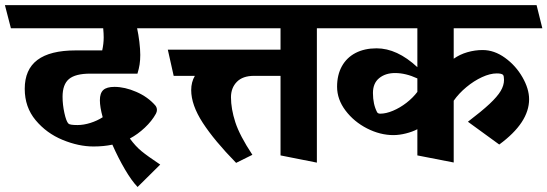

<svg xmlns="http://www.w3.org/2000/svg" viewBox="-45 -600 2184 766"><path d="M594.2 56.6 503.9 146Q480 121.1 453.4 75.7Q426.8 30.3 403.3 -22.9Q368.7 -15.6 328.1 -15.6Q268.6 -15.6 204.6 -42Q140.6 -68.4 97.2 -120.4Q53.7 -172.4 53.7 -245.6Q53.7 -322.8 104.2 -360.8Q154.8 -398.9 257.3 -398.9H362.8Q368.7 -425.8 368.7 -451.2Q368.7 -465.8 366.7 -487.3H-1.5L-25.4 -579.6H618.7L641.1 -487.3H502Q507.3 -462.9 511 -433.1Q514.6 -403.3 514.6 -380.9Q514.6 -360.4 512 -343Q509.3 -325.7 503.4 -306.2H314.9Q255.9 -306.2 230.2 -284.7Q204.6 -263.2 204.6 -213.9Q204.6 -182.6 211.9 -149.2Q219.2 -115.7 228 -106.9Q233.4 -101.1 264.2 -101.1Q288.6 -101.1 315.7 -109.6Q342.8 -118.2 364.7 -132.3Q353.5 -172.9 353.5 -200.2Q353.5 -228.5 367.2 -241Q380.9 -253.4 411.6 -253.4Q453.1 -253.4 499 -233.4Q544.9 -213.4 574.7 -179.2Q581.1 -171.4 581.1 -161.1Q581.1 -154.3 577.1 -146.5Q561 -117.2 532.7 -90.6Q504.4 -64 473.1 -47.4Q495.6 -16.6 519.3 2.9Q543 22.5 594.2 56.6Z M1303.7 -487.3H1219.2V48.8L1074.2 20V-297.4H968.3Q923.3 -297.4 899.9 -273.4Q876.5 -249.5 876.5 -211.9Q876.5 -166 893.8 -112.5Q911.1 -59.1 961.9 17.6L897 49.8Q810.1 -39.1 763.9 -110.1Q717.8 -181.2 717.8 -240.7Q717.8 -272.5 732.4 -297.4H647.9L624.5 -401.9H1074.2V-487.3H614.3L590.3 -579.6H1280.8Z M2065.9 -204.1Q2065.9 -110.8 1946.8 -23.4L1821.8 -114.3Q1877.4 -156.7 1908.2 -185.5Q1939 -214.4 1952.4 -236.8Q1965.8 -259.3 1965.8 -281.2Q1965.8 -296.9 1961.9 -301.3Q1956.5 -307.1 1937 -307.1Q1910.2 -307.1 1877.9 -292.2Q1845.7 -277.3 1815.7 -252.4Q1785.6 -227.5 1765.1 -198.2V48.3L1620.1 20V-84.5Q1600.6 -74.2 1574.2 -67.6Q1547.9 -61 1524.4 -61Q1471.7 -61 1419.4 -87.6Q1367.2 -114.3 1333.5 -158.9Q1299.8 -203.6 1299.8 -253.9Q1299.8 -300.8 1318.8 -335.4Q1337.9 -370.1 1373.5 -388.7Q1409.2 -407.2 1457.5 -407.2Q1539.1 -407.2 1620.1 -332V-487.3H1276.4L1252.9 -579.6H2095.7L2118.7 -487.3H1765.1V-365.7Q1789.1 -382.8 1819.3 -391.6Q1849.6 -400.4 1880.4 -400.4Q1926.8 -400.4 1969.7 -369.4Q2012.7 -338.4 2039.3 -292Q2065.9 -245.6 2065.9 -204.1ZM1620.1 -233.4V-287.1Q1573.7 -308.6 1531.2 -308.6Q1492.7 -308.6 1467.8 -288.3Q1442.9 -268.1 1442.9 -229Q1442.9 -184.1 1459.5 -152.3Q1462.9 -146.5 1472.2 -146.5Q1495.1 -146.5 1522.9 -158.2Q1550.8 -169.9 1576.7 -189.9Q1602.5 -210 1620.1 -233.4Z"/></svg>

Font: Vesper Libre Heavy
Style: Regular
Weight: 900
Designer: Robert Keller & Kimya Gandhi
Foundry: Mota Italic
Version: Version 1.058